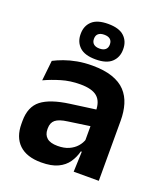

<svg xmlns="http://www.w3.org/2000/svg" viewBox="-134 -806 784 909"><g transform="rotate(20 258.0 -351.5)"><path d="M466.5 0H340L344.5 -120L341 -131V-284.5L340.5 -306.5Q340.5 -354.5 314.2 -377Q288 -399.5 228.5 -399.5Q178 -399.5 133.8 -386.2Q89.5 -373 52 -355.5L63 -457.5Q85 -469 113.2 -479.2Q141.5 -489.5 176.5 -496Q211.5 -502.5 252 -502.5Q312 -502.5 353.5 -488.2Q395 -474 419.8 -447.5Q444.5 -421 455.5 -384.2Q466.5 -347.5 466.5 -303ZM179.5 11.5Q106.5 11.5 68.2 -25Q30 -61.5 30 -129V-143Q30 -214.5 74 -248.8Q118 -283 213.5 -296L352.5 -315L360 -232.5L232 -214Q190 -208.5 172.2 -194Q154.5 -179.5 154.5 -151.5V-146.5Q154.5 -119 171.8 -103.8Q189 -88.5 226 -88.5Q259 -88.5 282.5 -99Q306 -109.5 321.2 -126.8Q336.5 -144 343 -165.5L361 -102H339Q331 -70.5 313.2 -44.8Q295.5 -19 263.5 -3.8Q231.5 11.5 179.5 11.5ZM148 -623V-625.5Q148 -665 174 -689.2Q200 -713.5 255 -713.5Q310 -713.5 336 -689.2Q362 -665 362 -625.5V-623Q362 -584 336 -559.5Q310 -535 255 -535Q200 -535 174 -559.5Q148 -584 148 -623ZM215 -625V-623.5Q215 -607.5 225.2 -598.5Q235.5 -589.5 255 -589.5Q274.5 -589.5 284.8 -598.5Q295 -607.5 295 -623.5V-625Q295 -641.5 284.8 -650.2Q274.5 -659 255 -659Q235.5 -659 225.2 -650.2Q215 -641.5 215 -625Z"/></g></svg>

Font: Anek Kannada SemiBold
Style: Regular
Weight: 600
Version: Version 1.003